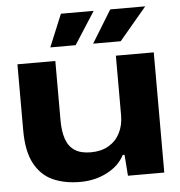

<svg xmlns="http://www.w3.org/2000/svg" viewBox="-53 -794 801 853"><g transform="rotate(-5 347.5 -367.0)"><path d="M271 9Q201 9 149 -14.5Q97 -38 67.5 -93Q38 -148 38 -241V-536H207V-271Q207 -223 218.5 -188.5Q230 -154 257 -136Q284 -118 329 -118Q375 -118 408 -137Q441 -156 459 -190.5Q477 -225 477 -270V-536H646V0H484L477 -94H469Q444 -46 390 -18.5Q336 9 271 9ZM190 -598 250 -743H396L303 -598ZM381 -598 470 -743H626L504 -598Z"/></g></svg>

Font: Mona Sans Expanded
Style: Bold
Weight: 700
Width: 7
Designer: Deni Anggara
Foundry: GitHub
Version: Version 2.000